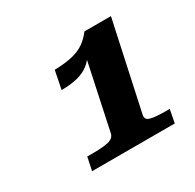

<svg xmlns="http://www.w3.org/2000/svg" viewBox="-97 -860 603 595"><g transform="rotate(-30 205.0 -562.5)"><path d="M297 -441Q294 -425 311 -420.5Q328 -416 360 -416H379L370 -369H74L84 -416H110Q139 -416 159 -420.5Q179 -425 183 -441L237 -695Q243 -699 245 -701Q247 -703 247.5 -702.5Q248 -702 247 -698Q235 -674 217 -660Q199 -646 174.5 -640Q150 -634 118 -634L131 -699Q169 -700 194.5 -706Q220 -712 238 -724.5Q256 -737 270 -756H365Z"/></g></svg>

Font: Roboto Serif 20pt SemiBold
Style: Italic
Weight: 600
Italic angle: -10°
Version: Version 1.007